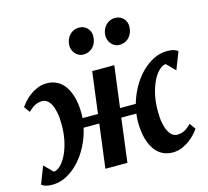

<svg xmlns="http://www.w3.org/2000/svg" viewBox="-124 -954 1189 1099"><g transform="rotate(-15 471.0 -405.0)"><path d="M631.8 -664.1Q618.7 -664.1 606.9 -669.9Q595.2 -675.8 586.4 -685.5Q577.6 -695.3 572.8 -708Q567.9 -720.7 567.9 -734.4Q567.9 -752 573.7 -767.3Q579.6 -782.7 590.1 -794.4Q600.6 -806.2 615.2 -813Q629.9 -819.8 647.5 -819.8Q663.1 -819.8 675.5 -814.2Q688 -808.6 696.8 -799.1Q705.6 -789.6 710 -777.3Q714.4 -765.1 714.4 -752Q714.4 -734.4 708.7 -718.3Q703.1 -702.1 692.6 -690.2Q682.1 -678.2 666.7 -671.1Q651.4 -664.1 631.8 -664.1ZM418 -664.1Q404.8 -664.1 393.1 -669.9Q381.3 -675.8 372.6 -685.5Q363.8 -695.3 358.9 -708Q354 -720.7 354 -734.4Q354 -752 359.9 -767.3Q365.7 -782.7 376.2 -794.4Q386.7 -806.2 401.4 -813Q416 -819.8 433.6 -819.8Q449.2 -819.8 461.7 -814.2Q474.1 -808.6 482.9 -799.1Q491.7 -789.6 496.3 -777.3Q501 -765.1 500.5 -752Q500.5 -734.4 494.9 -718.3Q489.3 -702.1 478.8 -690.2Q468.3 -678.2 452.9 -671.1Q437.5 -664.1 418 -664.1ZM31.7 -110.8 81.5 -60.5Q98.6 -60.5 118.4 -77.9Q138.2 -95.2 155.3 -127.4Q172.4 -159.7 183.6 -205.8Q194.8 -252 194.8 -310.1Q194.8 -350.1 189 -379.9Q183.1 -409.7 173.3 -429.2Q163.6 -448.7 150.1 -458.3Q136.7 -467.8 122.1 -467.8Q98.6 -467.8 79.3 -458.3Q60.1 -448.7 37.6 -426.3L12.7 -461.4Q19.5 -471.7 33.7 -488.3Q47.9 -504.9 68.4 -520.8Q88.9 -536.6 115.2 -548.1Q141.6 -559.6 172.9 -559.6Q206.5 -559.6 233.9 -545.2Q261.2 -530.8 280.5 -502.7Q299.8 -474.6 310.3 -433.6Q320.8 -392.6 320.8 -339.8Q320.8 -333 320.6 -326.7Q320.3 -320.3 319.8 -314H411.1L442.9 -559.6H573.7L542 -314H635.3Q648.9 -362.8 673.8 -407.5Q698.7 -452.1 731.7 -485.8Q764.6 -519.5 804 -539.6Q843.3 -559.6 885.7 -559.6Q909.2 -559.6 924.1 -555.2Q939 -550.8 949.2 -542.5L909.2 -439L859.9 -489.3Q842.8 -489.3 822.8 -471.9Q802.7 -454.6 785.6 -422.4Q768.6 -390.1 757.3 -344Q746.1 -297.9 746.1 -239.7Q746.1 -199.2 752 -169.7Q757.8 -140.1 767.8 -120.6Q777.8 -101.1 791 -91.6Q804.2 -82 818.8 -82Q830.6 -82 841.1 -84.2Q851.6 -86.4 861.6 -91.3Q871.6 -96.2 881.8 -104.2Q892.1 -112.3 903.3 -123.5L928.7 -88.4Q921.9 -78.1 907.5 -61.5Q893.1 -44.9 872.6 -29.1Q852.1 -13.2 825.7 -1.7Q799.3 9.8 768.1 9.8Q734.4 9.8 707.3 -4.6Q680.2 -19 660.9 -47.1Q641.6 -75.2 631.1 -116.2Q620.6 -157.2 620.6 -210Q620.6 -222.2 621.3 -234.4Q622.1 -246.6 624 -259.3H534.7L501.5 0H371.1L404.3 -259.3H311.5Q299.8 -206.5 275.4 -158Q251 -109.4 217 -72Q183.1 -34.7 141.8 -12.5Q100.6 9.8 55.2 9.8Q31.7 9.8 16.8 5.4Q2 1 -8.3 -7.3Z"/></g></svg>

Font: Merriweather Bold
Style: Italic
Weight: 700
Italic angle: -7°
Designer: Eben Sorkin ( eben@eyebytes.com )
Foundry: Eben Sorkin ( eben@eyebytes.com )
Version: Version 1.5; ttfautohint (v0.97) -l 13 -r 13 -G 200 -x 24 -f